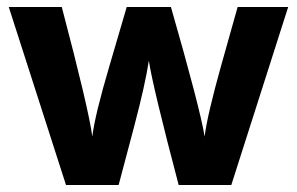

<svg xmlns="http://www.w3.org/2000/svg" viewBox="-20 -527 846 547"><path d="M318 0H168L5 -507H156Q233 -215 243 -138Q250 -198 292 -340L341 -507H467Q550 -218 563 -138Q570 -197 610 -340L657 -507H801L639 0H489Q416 -277 404 -354Q394 -287 362 -166Z"/></svg>

Font: Hind Jalandhar
Style: Bold
Weight: 700
Designer: Namrata Goyal
Foundry: Indian Type Foundry
Version: Version 0.702;PS 1.0;hotconv 1.0.81;makeotf.lib2.5.63406